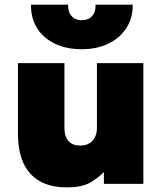

<svg xmlns="http://www.w3.org/2000/svg" viewBox="-20 -792 700 827"><path d="M268.5 15Q196.5 15 149.8 -12.5Q103 -40 80.2 -91.2Q57.5 -142.5 57.5 -214V-520H257.5V-241Q257.5 -205 274.5 -185Q291.5 -165 326.5 -165Q349 -165 365 -174.8Q381 -184.5 389.2 -201.5Q397.5 -218.5 397.5 -241V-520H597.5V0H427.5V-51Q406 -28 370 -6.5Q334 15 268.5 15ZM332.5 -580Q265.5 -580 216 -604Q166.5 -628 139.5 -671.2Q112.5 -714.5 113.5 -772H273.5Q272 -741.5 288 -723.2Q304 -705 332.5 -705Q361 -705 377 -723.2Q393 -741.5 391.5 -772H551.5Q552.5 -715.5 525 -672.2Q497.5 -629 447.8 -604.5Q398 -580 332.5 -580Z"/></svg>

Font: Geologica Thin Roman Black
Style: Regular
Weight: 900
Version: Version 1.010;gftools[0.9.28]